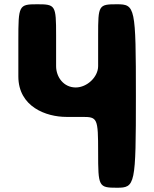

<svg xmlns="http://www.w3.org/2000/svg" viewBox="-20 -880 722 900"><path d="M528 -860C442 -860 440 -856 440 -715V-570C440 -519 388 -470 335 -470C278 -470 243 -519 243 -570V-715C243 -856 240 -860 154 -860C68 -860 66 -855 66 -691V-522C66 -379 197 -332 291 -332H365C437 -332 440 -327 440 -166C440 -5 442 0 528 0C614 0 617 -12 617 -430C617 -848 614 -860 528 -860Z"/></svg>

Font: Hussar Print
Style: Bold
Weight: 700
Foundry: Cannot Into Space Fonts
Version: Version 2.00